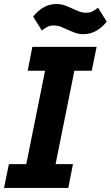

<svg xmlns="http://www.w3.org/2000/svg" viewBox="-24 -930 548 950"><path d="M314 0H-4L20 -118H106L199 -580H113L136 -698H454L430 -580H344L251 -118H337ZM389 -761Q367 -761 350 -767Q333 -773 313 -782Q294 -791 277.5 -797.5Q261 -804 241 -804Q224 -804 212 -798Q200 -792 183 -779L140 -848Q163 -877 191.5 -893.5Q220 -910 255 -910Q277 -910 294.5 -904Q312 -898 331 -889Q350 -880 367 -873.5Q384 -867 403 -867Q420 -867 432.5 -873Q445 -879 461 -892L504 -823Q482 -795 453 -778Q424 -761 389 -761Z"/></svg>

Font: IBM Plex Sans
Style: Italic
Weight: 400
Italic angle: -11.31°
Designer: Mike Abbink, Paul van der Laan, Pieter van Rosmalen
Foundry: Bold Monday
Version: Version 3.201